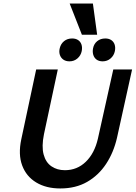

<svg xmlns="http://www.w3.org/2000/svg" viewBox="-20 -1050 765 1083"><path d="M320 13Q240 13 184 -21Q128 -55 105 -117Q82 -179 100 -264L184 -658H306L228 -293Q214 -224 226 -179Q238 -134 270 -112Q302 -90 346 -90Q415 -90 464 -137.5Q513 -185 532 -267L619 -658H725L640 -273Q621 -190 578.5 -125.5Q536 -61 471.5 -24Q407 13 320 13ZM372 -704Q351 -704 337 -714Q323 -724 317.5 -741Q312 -758 317 -778Q323 -803 341.5 -818Q360 -833 387 -833Q407 -833 420.5 -824Q434 -815 439.5 -799Q445 -783 441 -762Q436 -737 417 -720.5Q398 -704 372 -704ZM559 -704Q538 -704 524.5 -714Q511 -724 506 -741Q501 -758 505 -778Q510 -803 528.5 -818Q547 -833 574 -833Q594 -833 607.5 -824Q621 -815 626.5 -799Q632 -783 628 -762Q623 -737 604 -720.5Q585 -704 559 -704ZM442 -854 373 -1030H504L528 -854Z"/></svg>

Font: Ysabeau Office
Style: Bold Italic
Weight: 700
Italic angle: -12°
Designer: Christian Thalmann (Catharsis Fonts)
Version: Version 2.001;gftools[0.9.30]; featfreeze: tnum,lnum,ss02